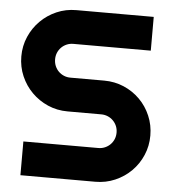

<svg xmlns="http://www.w3.org/2000/svg" viewBox="-51 -747 713 794"><g transform="rotate(5 305.5 -350.0)"><path d="M23.9 -490.2Q23.9 -533.7 40.5 -571.8Q57.1 -609.9 85.7 -638.4Q114.3 -667 152.3 -683.6Q190.4 -700.2 233.9 -700.2H555.2V-560.1H233.9Q219.2 -560.1 206.5 -554.7Q193.8 -549.3 184.3 -539.8Q174.8 -530.3 169.4 -517.6Q164.1 -504.9 164.1 -490.2Q164.1 -475.6 169.4 -462.6Q174.8 -449.7 184.3 -440.2Q193.8 -430.7 206.5 -425.3Q219.2 -419.9 233.9 -419.9H374Q417.5 -419.9 455.8 -403.6Q494.1 -387.2 522.7 -358.6Q551.3 -330.1 567.6 -291.7Q584 -253.4 584 -210Q584 -166.5 567.6 -128.4Q551.3 -90.3 522.7 -61.8Q494.1 -33.2 455.8 -16.6Q417.5 0 374 0H63V-140.1H374Q388.7 -140.1 401.4 -145.5Q414.1 -150.9 423.6 -160.4Q433.1 -169.9 438.5 -182.6Q443.8 -195.3 443.8 -210Q443.8 -224.6 438.5 -237.3Q433.1 -250 423.6 -259.5Q414.1 -269 401.4 -274.4Q388.7 -279.8 374 -279.8H233.9Q190.4 -279.8 152.3 -296.4Q114.3 -313 85.7 -341.6Q57.1 -370.1 40.5 -408.4Q23.9 -446.8 23.9 -490.2Z"/></g></svg>

Font: Righteous
Style: Regular
Weight: 400
Version: Version 1.000